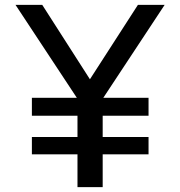

<svg xmlns="http://www.w3.org/2000/svg" viewBox="-20 -770 742 790"><path d="M657.5 -750 405 -367.5H591.2V-293.8H402.5V-206.2H591.2V-135H402.5V0H298.8V-135H111.2V-206.2H298.8V-293.8H111.2V-367.5H296.2L43.8 -750H153.8L350 -443.8L547.5 -750Z"/></svg>

Font: Now Medium
Style: Regular
Weight: 500
Designer: Alfredo Marco Pradil
Foundry: Alfredo Marco Pradil
Version: Version 1.002;PS 001.002;hotconv 1.0.88;makeotf.lib2.5.64775